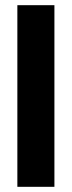

<svg xmlns="http://www.w3.org/2000/svg" viewBox="-20 -721 277 741"><path d="M47 0V-701H190V0Z"/></svg>

Font: Bricolage Grotesque 72pt
Style: Bold
Weight: 700
Designer: Mathieu Triay
Foundry: Atelier Triay
Version: Version 1.001;gftools[0.9.33.dev8+g029e19f]